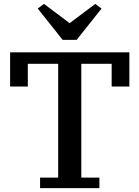

<svg xmlns="http://www.w3.org/2000/svg" viewBox="-20 -967 717 987"><path d="M186 -54H279V-639H123V-522H32V-698H645V-522H554V-639H398V-54H491V0H186ZM174 -923 206 -947 338 -848 470 -947 502 -923 374 -762H302Z"/></svg>

Font: IBM Plex Serif Medm
Style: Regular
Weight: 500
Designer: Mike Abbink, Paul van der Laan, Pieter van Rosmalen
Foundry: Bold Monday
Version: Version 3.001